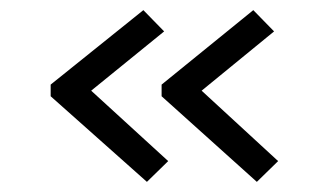

<svg xmlns="http://www.w3.org/2000/svg" viewBox="-20 -420 640 379"><path d="M270 -61 80 -230V-253L263 -400L304 -358L160 -241L312 -102ZM487 -61 299 -230V-253L480 -400L521 -358L378 -241L529 -102Z"/></svg>

Font: Inconsolata Expanded
Style: Regular
Weight: 400
Width: 7
Monospace: yes
Designer: Raph Levien, Cyreal, Brenton Simpson
Foundry: Raph Levien, Cyreal, Google
Version: Version 3.000; ttfautohint (v1.8.2.53-6de2)